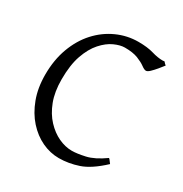

<svg xmlns="http://www.w3.org/2000/svg" viewBox="-153 -748 841 881"><g transform="rotate(30 268.0 -307.5)"><path d="M34 -286Q34 -364 57.5 -427.5Q81 -491 122 -536Q163 -581 217 -605.5Q271 -630 330 -630Q378 -630 410 -620.5Q442 -611 468 -611Q471 -611 473 -611.5Q475 -612 478 -612Q482 -607 484.5 -604.5Q487 -602 492 -598Q482 -585 469.5 -570Q457 -555 445 -543.5Q433 -532 425 -532Q416 -532 400.5 -543.5Q385 -555 358.5 -565.5Q332 -576 289 -576Q265 -576 234 -562Q203 -548 174.5 -516Q146 -484 128 -432.5Q110 -381 110 -305Q110 -239 128.5 -190.5Q147 -142 177.5 -109.5Q208 -77 243.5 -60.5Q279 -44 314 -44Q341 -44 383.5 -53.5Q426 -63 479 -101Q484 -97 489 -89.5Q494 -82 497 -79Q434 -20 382 -2.5Q330 15 279 15Q233 15 189.5 -5.5Q146 -26 111 -65Q76 -104 55 -160Q34 -216 34 -286Z"/></g></svg>

Font: ChillKai
Style: Regular
Weight: 400
Designer: ChillType
Foundry: 寒蝉字型
Version: Version 2.000